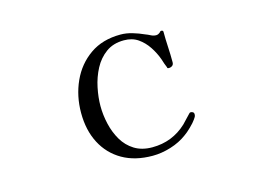

<svg xmlns="http://www.w3.org/2000/svg" viewBox="-78 -686 1156 834"><g transform="rotate(-15 500.0 -268.5)"><path d="M738 -123Q738 -117 735.5 -112Q733 -107 729 -102Q721 -90 702.5 -72Q684 -54 672 -46Q640 -22 598 -9Q556 4 516 4Q437 4 380.5 -28.5Q324 -61 293.5 -119.5Q263 -178 263 -256Q263 -332 292.5 -397Q322 -462 378.5 -501.5Q435 -541 516 -541Q542 -541 569 -533Q596 -525 620 -514Q631 -510 642.5 -504Q654 -498 666 -498Q671 -498 676 -500.5Q681 -503 685 -507Q687 -511 691 -511Q700 -511 700 -504Q700 -470 702 -435.5Q704 -401 704 -366Q704 -356 697.5 -351Q691 -346 682 -346Q674 -346 675 -351Q671 -360 667.5 -370Q664 -380 661 -390Q650 -421 631.5 -449Q613 -477 587 -495Q561 -513 524 -513Q476 -513 443 -489Q410 -465 390 -427Q370 -389 361 -345.5Q352 -302 352 -263Q352 -223 361.5 -182Q371 -141 391 -107Q411 -73 444 -52.5Q477 -32 524 -32Q614 -32 679 -93Q688 -102 696.5 -111.5Q705 -121 715 -131Q717 -133 718.5 -134.5Q720 -136 724 -136Q729 -136 733.5 -133Q738 -130 738 -123Z"/></g></svg>

Font: Kaisei Opti
Style: Regular
Weight: 400
Designer: Font-Kai, 金井和夫
Foundry: KAZUO KANAI
Version: Version 5.003